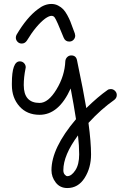

<svg xmlns="http://www.w3.org/2000/svg" viewBox="-20 -610 650 970"><path d="M90 -390Q77 -390 68.5 -399Q60 -408 60 -420Q60 -428 64 -435Q116 -523 172 -564Q205 -590 240 -590Q258 -590 273.5 -582Q289 -574 299.5 -563Q310 -552 320 -533.5Q330 -515 335 -502.5Q340 -490 347.5 -469Q355 -448 358 -441Q360 -433 360 -430Q360 -418 351.5 -409Q343 -400 330 -400Q310 -400 302 -419Q266 -509 256 -522Q250 -530 240 -530Q228 -530 208 -516Q162 -481 116 -405Q106 -390 90 -390ZM300 250Q300 264 307 272Q314 280 320 280Q341 280 360.5 250.5Q380 221 380 170Q380 126 374 74Q300 174 300 250ZM240 250Q240 138 364 -8Q353 -79 337 -163Q277 -30 180 -30Q116 -30 78 -73Q40 -116 40 -180V-189Q40 -300 80 -300Q93 -300 101.5 -291Q110 -282 110 -270Q110 -269 109.5 -267Q109 -265 109 -264Q100 -220 100 -180Q100 -90 180 -90Q224 -90 265.5 -158.5Q307 -227 310 -301Q311 -313 319.5 -321.5Q328 -330 340 -330Q364 -330 369 -306Q403 -143 416 -64Q477 -123 523 -155Q529 -160 540 -160Q552 -160 561 -151Q570 -142 570 -130Q570 -115 557 -105Q490 -58 427 11Q440 109 440 170Q440 238 407.5 289Q375 340 320 340Q283 340 261.5 312Q240 284 240 250Z"/></svg>

Font: Pecita
Style: Book
Weight: 400
Width: 7
Version: Version 4.3